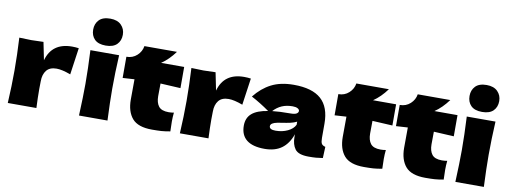

<svg xmlns="http://www.w3.org/2000/svg" viewBox="-65 -1200 4200 1580"><g transform="rotate(10 2035.0 -410.0)"><path d="M272 -398Q314 -549 481 -549Q510 -549 537 -545L505 -321Q433 -348 387 -348Q330 -348 303 -314Q276 -280 276 -223V-224L275 -158Q275 -87 279 0H40Q48 -144 48 -272Q48 -400 40 -546Q106 -543 141 -543Q178 -543 242 -546Z M627 -717Q627 -766 657.5 -798Q688 -830 751 -830Q811 -830 843 -797.5Q875 -765 875 -717Q875 -667 844 -636Q813 -605 751 -605Q688 -605 657.5 -636Q627 -667 627 -717ZM635 0Q642 -161 642 -266Q642 -391 634 -546H874Q866 -397 866 -266Q866 -156 873 0Z M1418 -367Q1326 -373 1250 -376L1249 -270Q1249 -216 1272.5 -185.5Q1296 -155 1356 -155Q1379 -155 1400 -159Q1396 -122 1396 -84Q1396 -66 1398 -2Q1354 6 1324 8Q1294 10 1246 10Q1129 10 1080.5 -46.5Q1032 -103 1032 -204L1033 -373Q986 -371 935 -367V-544Q987 -544 1023 -577Q1059 -610 1066 -656H1338Q1287 -586 1225 -544H1418Z M1710 -398Q1752 -549 1919 -549Q1948 -549 1975 -545L1943 -321Q1871 -348 1825 -348Q1768 -348 1741 -314Q1714 -280 1714 -223V-224L1713 -158Q1713 -87 1717 0H1478Q1486 -144 1486 -272Q1486 -400 1478 -546Q1544 -543 1579 -543Q1616 -543 1680 -546Z M2636 -166Q2636 -132 2644 -118Q2652 -104 2676 -98L2672 -4Q2640 1 2616.5 3Q2593 5 2554 5Q2468 5 2440 -33.5Q2412 -72 2412 -132V-157Q2383 -75 2327.5 -35Q2272 5 2186 5Q2086 5 2035.5 -35Q1985 -75 1985 -154Q1985 -219 2028 -256Q2071 -293 2161 -307Q2085 -361 2009 -401Q2069 -477 2146 -516.5Q2223 -556 2333 -556Q2487 -556 2561.5 -489.5Q2636 -423 2636 -285ZM2194 -312Q2254 -319 2344 -319Q2381 -319 2396 -328Q2411 -337 2411 -351Q2411 -363 2396 -371.5Q2381 -380 2354 -380Q2303 -380 2264 -363Q2225 -346 2194 -312ZM2412 -236V-262Q2388 -250 2359 -243.5Q2330 -237 2289 -231L2253 -225Q2197 -214 2197 -187Q2197 -158 2249 -158Q2305 -158 2350 -179.5Q2395 -201 2412 -236Z M3189 -367Q3097 -373 3021 -376L3020 -270Q3020 -216 3043.5 -185.5Q3067 -155 3127 -155Q3150 -155 3171 -159Q3167 -122 3167 -84Q3167 -66 3169 -2Q3125 6 3095 8Q3065 10 3017 10Q2900 10 2851.5 -46.5Q2803 -103 2803 -204L2804 -373Q2757 -371 2706 -367V-544Q2758 -544 2794 -577Q2830 -610 2837 -656H3109Q3058 -586 2996 -544H3189Z M3702 -367Q3610 -373 3534 -376L3533 -270Q3533 -216 3556.5 -185.5Q3580 -155 3640 -155Q3663 -155 3684 -159Q3680 -122 3680 -84Q3680 -66 3682 -2Q3638 6 3608 8Q3578 10 3530 10Q3413 10 3364.5 -46.5Q3316 -103 3316 -204L3317 -373Q3270 -371 3219 -367V-544Q3271 -544 3307 -577Q3343 -610 3350 -656H3622Q3571 -586 3509 -544H3702Z M3772 -717Q3772 -766 3802.5 -798Q3833 -830 3896 -830Q3956 -830 3988 -797.5Q4020 -765 4020 -717Q4020 -667 3989 -636Q3958 -605 3896 -605Q3833 -605 3802.5 -636Q3772 -667 3772 -717ZM3780 0Q3787 -161 3787 -266Q3787 -391 3779 -546H4019Q4011 -397 4011 -266Q4011 -156 4018 0Z"/></g></svg>

Font: Mantou Sans
Style: Regular
Weight: 400
Designer: Mant0u / artakana
Foundry: Mant0u / artakana
Version: Version 1.001;October 22, 2023;FontCreator 14.0.0.2901 64-bi